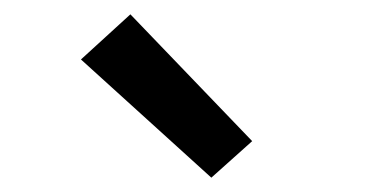

<svg xmlns="http://www.w3.org/2000/svg" viewBox="-20 -817 540 268"><path d="M275 -569 93 -734 162 -797 332 -620Z"/></svg>

Font: Iosevka Slab Medium
Style: Regular
Weight: 500
Monospace: yes
Designer: Belleve Invis
Foundry: Belleve Invis
Version: Version 11.1.1; ttfautohint (v1.8.3)